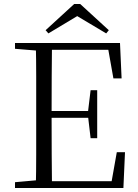

<svg xmlns="http://www.w3.org/2000/svg" viewBox="-20 -940 689 960"><path d="M381 -920 524 -789 511 -773 340 -875H392L222 -773L208 -789L351 -920ZM55 0V-29L189 -41H200V0ZM159 0Q161 -83 161 -166.5Q161 -250 161 -335V-390Q161 -475 161 -559Q161 -643 159 -725H240Q239 -643 238.5 -557.5Q238 -472 238 -378V-357Q238 -256 238.5 -169.5Q239 -83 240 0ZM200 0V-34H572L534 -10L564 -179H605L597 0ZM200 -351V-385H439V-351ZM433 -249 420 -360V-381L433 -489H466V-249ZM55 -696V-725H200V-685H189ZM547 -548 517 -717 556 -691H200V-725H580L588 -548Z"/></svg>

Font: Noto Serif SC ExtraLight Light
Style: Regular
Weight: 300
Version: Version 2.002-H1;hotconv 1.1.0;makeotfexe 2.6.0